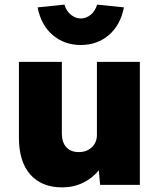

<svg xmlns="http://www.w3.org/2000/svg" viewBox="-20 -801 698 832"><path d="M250 11Q160 11 111 -45Q62 -101 62 -204V-533H248V-223Q248 -184 267.5 -163Q287 -142 321 -142Q356 -142 378 -163Q400 -184 400 -216V-533H586V0H414L408 -63Q381 -29 339.5 -9Q298 11 250 11ZM330 -606Q259 -606 208.5 -649Q158 -692 143 -769L259 -781Q268 -752 288 -736.5Q308 -721 330 -721Q353 -721 372.5 -736.5Q392 -752 401 -781L517 -769Q502 -692 451.5 -649Q401 -606 330 -606Z"/></svg>

Font: Lexend ExtraBold
Style: Regular
Weight: 800
Designer: Bonnie Shaver-Troup, Thomas Jockin
Foundry: Lexend
Version: Version 1.007; ttfautohint (v1.8.3)